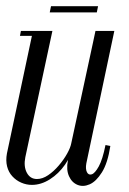

<svg xmlns="http://www.w3.org/2000/svg" viewBox="-25 -595 417 621"><path d="M292.2 -575 288.1 -555H135.9L140 -575ZM282.5 -451.2 213.1 -124.9Q205.9 -92 185.4 -62.6Q164.9 -33.2 136.4 -15.1Q107.9 3 78.1 3Q60.4 3 43.8 -4.2Q27.1 -11.4 14.9 -24.8Q2.6 -38.1 -2.1 -56.9Q-6.8 -75.8 -2.6 -98.6L81.6 -495H144.5L56.9 -86.5Q51 -56.6 61.8 -36.3Q72.6 -16 94.6 -16Q112.4 -16 130.6 -28.3Q148.8 -40.6 165.1 -59.7Q181.4 -78.8 192.1 -98.1Q202.9 -117.5 205.5 -131.6L276.9 -462.5ZM344.8 -495 254.2 -66.6Q251 -48.4 256.2 -38.1Q261.4 -27.9 271.8 -31.2Q282.2 -34.6 294.5 -56.8Q306.8 -79 316.2 -125.9L331.9 -122.9Q323.4 -67.5 304.7 -37.7Q286 -7.9 264.9 1.2Q243.8 10.4 225.5 2.8Q207.2 -4.8 198.1 -25.3Q188.9 -45.9 194.4 -74.6L283.8 -495ZM91.6 -495 88.6 -479H39.6L42.6 -495Z"/></svg>

Font: Emberly Black
Style: Italic
Weight: 900
Italic angle: -12°
Designer: Rajesh Rajput
Foundry: Rajesh Rajput
Version: Version 1.000